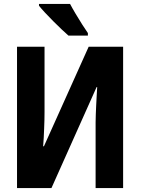

<svg xmlns="http://www.w3.org/2000/svg" viewBox="-20 -950 717 970"><path d="M66 -714H205V-384Q205 -366 204.5 -344.5Q204 -323 203 -300.5Q202 -278 201 -255.5Q200 -233 198 -211H202L428 -714H602V0H463V-332Q463 -351 464 -373.5Q465 -396 466 -419.5Q467 -443 468.5 -466.5Q470 -490 471 -510H468L240 0H66ZM334 -930Q345 -909 362 -880.5Q379 -852 395.5 -826Q412 -800 424 -783V-770H326Q312 -782 291.5 -801.5Q271 -821 248.5 -843.5Q226 -866 207 -886.5Q188 -907 177 -921V-930Z"/></svg>

Font: Noto Sans Display Condensed
Style: Bold
Weight: 700
Width: 3
Designer: Monotype Design Team
Foundry: Monotype Imaging Inc.
Version: Version 2.003